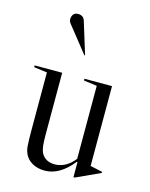

<svg xmlns="http://www.w3.org/2000/svg" viewBox="-108 -761 658 841"><g transform="rotate(15 221.5 -340.5)"><path d="M241 -416V-424H366V-62L421 -50V-45L312 5H306V-63L303 -64Q244 10 176 10Q145 10 121 -3Q97 -16 86 -39Q83 -46 80.5 -54Q78 -62 77 -74.5Q76 -87 75.5 -106Q75 -125 75 -153V-408L15 -416V-424H140V-153Q140 -114 142 -95Q144 -76 150 -63Q158 -46 174 -37Q190 -28 211 -28Q263 -28 301 -77V-408ZM217 -524 214 -523 149 -605Q129 -630 121 -640Q113 -650 113 -660Q113 -673 120 -682Q127 -691 141 -691Q165 -691 172 -670Z"/></g></svg>

Font: Libre Caslon Display
Style: Regular
Weight: 400
Designer: Pablo Impallari, Rodrigo Fuenzalida
Foundry: Pablo Impallari, Rodrigo Fuenzalida
Version: Version 1.002; ttfautohint (v1.5)